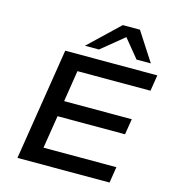

<svg xmlns="http://www.w3.org/2000/svg" viewBox="-133 -1057 1059 1168"><g transform="rotate(15 396.0 -473.0)"><path d="M85 0 197 -705H777L761 -604H301L270 -407H696L680 -308H255L222 -101H681L665 0ZM305 -765 495 -946H603L720 -765H630L535 -881L393 -765Z"/></g></svg>

Font: Nunito Sans 7pt Expanded SemiBold
Style: Italic
Weight: 600
Width: 7
Italic angle: -9°
Designer: Vernon Adams
Foundry: Vernon Adams
Version: Version 3.101;gftools[0.9.27]